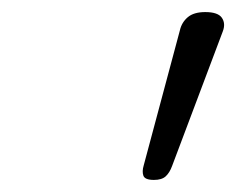

<svg xmlns="http://www.w3.org/2000/svg" viewBox="-20 -1009 391 318"><path d="M235 -711Q220 -711 217.5 -718Q215 -725 218 -735L278 -959Q281 -972 291 -980.5Q301 -989 320 -989Q341 -989 347.5 -979.5Q354 -970 349 -957L265 -734Q261 -723 254.5 -717Q248 -711 235 -711Z"/></svg>

Font: Playwrite US Trad ExtraLight
Style: Regular
Weight: 250
Designer: Veronika Burian, José Scaglione
Foundry: TypeTogether
Version: Version 1.003